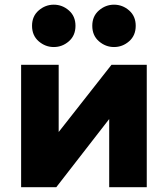

<svg xmlns="http://www.w3.org/2000/svg" viewBox="-20 -780 700 800"><path d="M68 0V-510H224.5V-230L444.5 -510H591.5V0H435V-284L214.5 0ZM204 -584Q169 -584 141.2 -608Q113.5 -632 113.5 -672.5Q113.5 -712.5 141.2 -736.5Q169 -760.5 204 -760.5Q239.5 -760.5 267 -736.5Q294.5 -712.5 294.5 -672.5Q294.5 -632 267 -608Q239.5 -584 204 -584ZM455 -584Q420 -584 392.2 -608Q364.5 -632 364.5 -672.5Q364.5 -712.5 392.2 -736.5Q420 -760.5 455 -760.5Q490.5 -760.5 518 -736.5Q545.5 -712.5 545.5 -672.5Q545.5 -632 518 -608Q490.5 -584 455 -584Z"/></svg>

Font: Geologica
Style: Bold
Weight: 700
Designer: Sindre Bremnes, Frode Helland
Foundry: Monokrom Skriftforlag AS
Version: Version 1.010; ttfautohint (v1.8.4.7-5d5b);gftools[0.9.28]